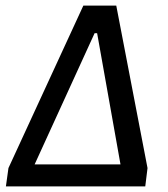

<svg xmlns="http://www.w3.org/2000/svg" viewBox="-20 -662 596 682"><path d="M1 0 10 -65 276 -642H393L504 -65L496 0ZM103 -78H408L325 -544H316Z"/></svg>

Font: Alegreya Sans Medium
Style: Italic
Weight: 500
Italic angle: -7°
Designer: Juan Pablo del Peral
Foundry: Huerta Tipografica
Version: Version 2.007